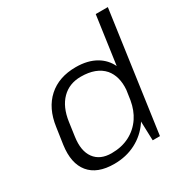

<svg xmlns="http://www.w3.org/2000/svg" viewBox="-170 -882 998 1031"><g transform="rotate(-30 329.0 -366.5)"><path d="M247 7Q142 7 93.5 -52Q45 -111 60 -219L75 -321Q90 -429 155.5 -488Q221 -547 326 -547Q400 -547 451 -517Q497 -490 520 -442L562 -740H637L533 0H488L484 -119Q482 -115 480 -112Q441 -55 381 -24Q321 7 247 7ZM263 -50Q326 -50 374.5 -75Q423 -100 454 -146Q482 -188 492 -245L501 -306Q507 -387 466 -436Q419 -489 324 -489Q252 -489 206 -442.5Q160 -396 148 -311L136 -226Q124 -143 158 -96.5Q192 -50 263 -50Z"/></g></svg>

Font: Pathway Extreme 8pt Thin 12pt Light
Style: Italic
Weight: 300
Italic angle: -8°
Version: Version 1.001;gftools[0.9.26]